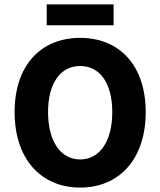

<svg xmlns="http://www.w3.org/2000/svg" viewBox="-20 -835 724 867"><path d="M342 12C518 12 638 -116 638 -329C638 -541 518 -664 342 -664C166 -664 46 -542 46 -329C46 -116 166 12 342 12ZM342 -115C253 -115 197 -198 197 -329C197 -459 253 -537 342 -537C431 -537 487 -459 487 -329C487 -198 431 -115 342 -115ZM191 -721H493V-815H191Z"/></svg>

Font: Giro Sans Regular
Style: Bold
Weight: 700
Designer: Paul D. Hunt
Foundry: Adobe Systems Incorporated
Version: Version 1.000;PS 1.0;hotconv 1.0.88;makeotf.lib2.5.647800